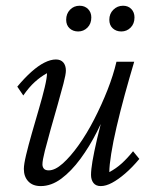

<svg xmlns="http://www.w3.org/2000/svg" viewBox="-20 -628 523 656"><path d="M170.9 -424.8Q187.5 -424.8 196.3 -414.6Q205.1 -404.3 205.1 -386.7Q205.1 -374 196.8 -342.3Q188.5 -310.5 176.8 -269.5Q165 -228.5 153.3 -187Q141.6 -145.5 133.3 -112.8Q125 -80.1 125 -66.4Q125 -57.6 129.9 -51.8Q134.8 -45.9 146.5 -45.9Q168 -45.9 194.3 -69.3Q220.7 -92.8 248.5 -131.8Q276.4 -170.9 301.8 -220.2Q327.1 -269.5 347.2 -320.3Q367.2 -371.1 377.9 -417H438.5Q421.9 -361.3 406.2 -304.2Q390.6 -247.1 378.4 -194.8Q366.2 -142.6 359.9 -102.5Q353.5 -62.5 353.5 -40Q376 -51.8 395.5 -69.3Q415 -86.9 434.6 -111.3L456.1 -85Q431.6 -55.7 407.7 -35.2Q383.8 -14.6 362.8 -3.4Q341.8 7.8 324.2 7.8Q307.6 7.8 299.3 -2.9Q291 -13.7 291 -30.3Q291 -47.9 295.9 -77.1Q300.8 -106.4 312 -154.8Q323.2 -203.1 343.8 -277.3H354.5Q336.9 -228.5 311.5 -178.2Q286.1 -127.9 254.9 -85.4Q223.6 -43 189.5 -17.6Q155.3 7.8 119.1 7.8Q91.8 7.8 76.7 -8.3Q61.5 -24.4 61.5 -50.8Q61.5 -66.4 69.3 -99.1Q77.1 -131.8 88.9 -172.9Q100.6 -213.9 112.8 -255.4Q125 -296.9 132.8 -329.6Q140.6 -362.3 140.6 -377.9Q119.1 -366.2 99.1 -348.1Q79.1 -330.1 59.6 -301.8L39.1 -332Q63.5 -361.3 86.9 -382.3Q110.4 -403.3 131.8 -414.1Q153.3 -424.8 170.9 -424.8ZM247.1 -520.5Q229.5 -520.5 217.8 -531.2Q206.1 -542 206.1 -560.5Q206.1 -581.1 219.2 -594.7Q232.4 -608.4 252 -608.4Q269.5 -608.4 280.8 -597.2Q292 -585.9 292 -568.4Q292 -546.9 278.8 -533.7Q265.6 -520.5 247.1 -520.5ZM394.5 -520.5Q377 -520.5 365.2 -531.2Q353.5 -542 353.5 -560.5Q353.5 -581.1 367.2 -594.7Q380.9 -608.4 400.4 -608.4Q418 -608.4 428.7 -597.2Q439.5 -585.9 439.5 -568.4Q439.5 -546.9 426.3 -533.7Q413.1 -520.5 394.5 -520.5Z"/></svg>

Font: Crimson Pro ExtraLight Light
Style: Italic
Weight: 300
Italic angle: -12°
Version: Version 1.002